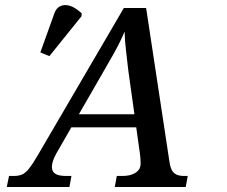

<svg xmlns="http://www.w3.org/2000/svg" viewBox="-20 -746 906 766"><path d="M7 0 16 -44H35Q55 -44 68.5 -50Q82 -56 95.5 -73Q109 -90 128 -122L474 -714H563L656 -101Q659 -80 665.5 -67.5Q672 -55 684 -49.5Q696 -44 715 -44H729L721 0H438L446 -44H469Q501 -44 521 -57Q541 -70 541 -93Q541 -101 540.5 -110.5Q540 -120 539 -127L492 -464Q487 -508 482.5 -546Q478 -584 477 -620Q467 -596 456 -574Q445 -552 431.5 -528Q418 -504 400 -473L206 -136Q196 -118 191.5 -104.5Q187 -91 187 -80Q187 -61 201 -52.5Q215 -44 243 -44H265L257 0ZM243 -238V-290H574V-238ZM177 -522 141 -537 197 -693Q204 -712 217 -719.5Q230 -727 245.5 -725.5Q261 -724 276.5 -715Q292 -706 306 -693L305 -681Z"/></svg>

Font: ET Text
Style: Italic
Weight: 470
Italic angle: -12°
Designer: Monotype Design Team
Foundry: Monotype Imaging Inc.
Version: Version 2.009